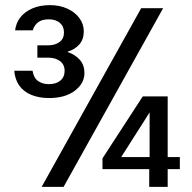

<svg xmlns="http://www.w3.org/2000/svg" viewBox="-20 -730 749 750"><path d="M142.7 0 531.5 -698H617.2L228.4 0ZM635 -116.4H682.5V-69.2H635V0H562.9V-69.2H380.3V-111.4L537.7 -353.5H635ZM453.4 -116.4H564.4V-290.9ZM39 -611.4Q42.4 -640.2 59.7 -662.4Q77 -684.5 106.7 -697.3Q136.3 -710 175.6 -710Q212.4 -710 242.5 -696.5Q272.5 -683 289.9 -659.6Q307.3 -636.2 307.3 -607.2Q307.3 -576.5 290 -556.6Q272.8 -536.8 244.8 -528.5V-526.5Q271.8 -517.8 290.8 -497.4Q309.8 -477 309.8 -444.3Q309.8 -404.2 272.2 -375.6Q234.7 -347 171.9 -347Q132.3 -347 102.3 -359.4Q72.2 -371.8 55.2 -395.9Q38.2 -420.1 35.7 -453.8H107.1Q111.3 -425.9 128.6 -413.6Q145.9 -401.3 171.1 -401.3Q199.2 -401.3 215.8 -415.2Q232.4 -429.2 232.4 -453.4Q232.4 -477.8 214.6 -491.2Q196.8 -504.7 168.9 -504.7H126V-552.9H167.3Q195 -552.9 212.4 -565.7Q229.9 -578.5 229.9 -603.4Q229.9 -626.9 213.9 -640.7Q198 -654.5 170.3 -654.5Q143.7 -654.5 128.6 -642.8Q113.5 -631.1 108.1 -611.4Z"/></svg>

Font: Poppins Variable
Style: Regular
Weight: 100
Designer: Jonny Pinhorn
Foundry: Indian Type Foundry
Version: Version 6.000